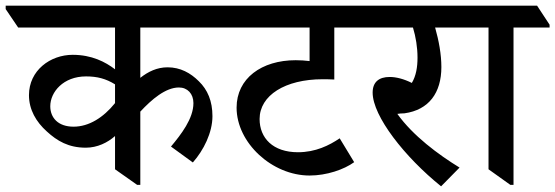

<svg xmlns="http://www.w3.org/2000/svg" viewBox="-65 -644 1955 676"><path d="M237 -124C278 -124 314 -142 340 -165V-48L418 7H429V-251C469 -294 518 -336 565 -336C595 -336 616 -314 616 -281C616 -226 572 -170 537 -128L614 -72C652 -115 683 -177 683 -235C683 -288 666 -328 635 -358C606 -387 570 -407 525 -407C488 -407 457 -392 429 -370V-547H764V-557L720 -624H-45V-612L-1 -547H340V-400C306 -426 258 -451 191 -451C112 -451 37 -396 37 -309C37 -258 62 -215 100 -181C136 -148 176 -124 237 -124ZM112 -270C112 -320 158 -375 238 -375C277 -375 308 -367 340 -347V-281C299 -230 248 -198 194 -198C139 -198 112 -230 112 -270Z M1025 -26C1085 -26 1146 -47 1182 -73L1131 -157C1094 -132 1046 -108 984 -108C896 -108 849 -158 849 -225C849 -308 939 -365 1071 -365C1082 -365 1093 -365 1112 -364V-547H1233V-557L1190 -624H674V-612L718 -547H1025V-429C1009 -431 992 -432 976 -432C856 -432 768 -368 768 -265C768 -141 893 -26 1025 -26Z M1488 12 1553 -54C1478 -100 1389 -166 1334 -243C1341 -244 1349 -245 1359 -245C1445 -257 1489 -317 1489 -408C1489 -453 1480 -501 1467 -547H1618V-557L1574 -624H1143V-612L1187 -547H1389C1399 -514 1405 -477 1405 -441C1405 -408 1400 -377 1385 -352C1357 -366 1330 -373 1307 -373C1269 -373 1247 -355 1247 -318C1247 -235 1360 -91 1488 12Z M1732 7H1743V-547H1870V-557L1826 -624H1528V-613L1572 -547H1655V-48Z"/></svg>

Font: Noto Serif Devanagari Medium
Style: Regular
Weight: 500
Designer: Universal Thirst, Indian Type Foundry and the Monotype Design Team
Foundry: Monotype Imaging Inc.
Version: Version 2.004